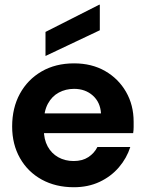

<svg xmlns="http://www.w3.org/2000/svg" viewBox="-20 -774 607 806"><path d="M290 12Q214 12 155.5 -20Q97 -52 64 -110Q31 -168 31 -243Q31 -321 63.5 -380.5Q96 -440 154.5 -474Q213 -508 291 -508Q365 -508 421 -476Q477 -444 509 -388.5Q541 -333 541 -263Q541 -253 541 -240.5Q541 -228 539 -215H127V-298H404Q401 -345 369.5 -373Q338 -401 291 -401Q256 -401 227 -385.5Q198 -370 181 -338.5Q164 -307 164 -259V-230Q164 -189 180 -159.5Q196 -130 224.5 -114Q253 -98 289 -98Q326 -98 351 -114.5Q376 -131 389 -157H527Q512 -110 479 -71.5Q446 -33 398 -10.5Q350 12 290 12ZM171 -539V-640L396 -754H399V-647Z"/></svg>

Font: DM Sans 9pt 36pt
Style: Bold
Weight: 700
Version: Version 4.004;gftools[0.9.30]